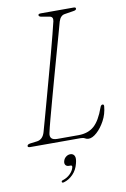

<svg xmlns="http://www.w3.org/2000/svg" viewBox="-99 -758 679 1035"><g transform="rotate(-10 240.0 -240.5)"><path d="M295.5 0H19.5Q3.5 0 6 -9Q6.5 -17 24 -19.5L60.5 -24Q92.5 -28.5 103.5 -67Q111.5 -95.5 124.5 -142.2Q137.5 -189 153 -245.8Q168.5 -302.5 184.8 -362Q201 -421.5 216 -477Q231 -532.5 242.2 -576.8Q253.5 -621 259.5 -646.5Q264.5 -670 244.5 -674L201 -681.5Q186 -684 186 -692.5Q186 -700 200.5 -700H380Q391.5 -700 391.5 -692.5Q391.5 -683.5 375 -681.5L328 -674Q303 -671 293 -639Q286.5 -615 274 -570.2Q261.5 -525.5 245.5 -468.5Q229.5 -411.5 212.5 -350.2Q195.5 -289 179.8 -231.5Q164 -174 151.8 -128.2Q139.5 -82.5 134 -56.5Q125.5 -18 170.5 -18H286Q339 -18 371.8 -46.8Q404.5 -75.5 429 -144.5Q433.5 -158 442 -158Q451 -158 449.5 -146.5Q446 -105.5 426.8 -69.8Q407.5 -34 382.8 -11.8Q358 10.5 337.5 10.5Q326.5 10.5 318 5.2Q309.5 0 295.5 0ZM208 136Q194 136 188.2 127.5Q182.5 119 186 106.5Q189.5 93 200.5 84.2Q211.5 75.5 224.5 75.5Q240 75.5 247 88.5Q254 101.5 246 131Q237.5 165 215.2 187.8Q193 210.5 165 218.5Q155 221 153.5 215Q153 208 162 206Q185.5 198.5 202 182Q218.5 165.5 223 147.5Q226 136 216 136Z"/></g></svg>

Font: Fraunces 72pt Soft Thin
Style: Italic
Weight: 100
Italic angle: -16°
Version: Version 1.000;[0bf87f6ff]